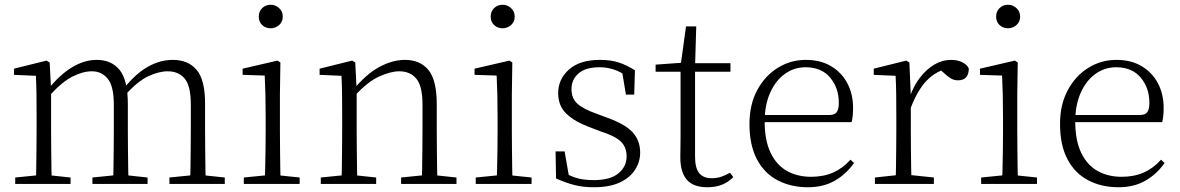

<svg xmlns="http://www.w3.org/2000/svg" viewBox="-20 -774 4965 808"><path d="M44 0V-27L154 -38H174L277 -27V0ZM131 0Q132 -24 132.5 -64.5Q133 -105 133.5 -149Q134 -193 134 -226V-282Q134 -333 133.5 -375.5Q133 -418 131 -455L39 -459V-485L176 -519L189 -511L195 -396V-393V-226Q195 -193 195.5 -149Q196 -105 196.5 -64.5Q197 -24 198 0ZM369 0V-27L478 -38H499L601 -27V0ZM456 0Q457 -24 457.5 -64Q458 -104 458.5 -148Q459 -192 459 -226V-334Q459 -411 433.5 -442.5Q408 -474 367 -474Q329 -474 284.5 -451.5Q240 -429 184 -367L173 -398H182Q232 -460 283.5 -491Q335 -522 387 -522Q449 -522 483.5 -479.5Q518 -437 518 -335V-226Q518 -192 518.5 -148Q519 -104 519.5 -64Q520 -24 521 0ZM693 0V-27L802 -38H822L926 -27V0ZM779 0Q781 -24 781.5 -64Q782 -104 782.5 -148Q783 -192 783 -226V-334Q783 -413 757 -443.5Q731 -474 686 -474Q649 -474 604.5 -453.5Q560 -433 507 -374L495 -404H503Q552 -465 603 -493.5Q654 -522 707 -522Q772 -522 807.5 -480Q843 -438 843 -338V-226Q843 -192 843.5 -148Q844 -104 844.5 -64Q845 -24 846 0Z M1006 0V-27L1117 -38H1136L1241 -27V0ZM1094 0Q1095 -24 1096 -64.5Q1097 -105 1097.5 -149Q1098 -193 1098 -226V-281Q1098 -332 1097 -375Q1096 -418 1094 -456L1001 -459V-485L1148 -519L1160 -511L1158 -377V-226Q1158 -193 1158.5 -149Q1159 -105 1159.5 -64.5Q1160 -24 1161 0ZM1119 -655Q1098 -655 1083.5 -668.5Q1069 -682 1069 -704Q1069 -726 1083.5 -740Q1098 -754 1119 -754Q1139 -754 1154.5 -740Q1170 -726 1170 -704Q1170 -682 1154.5 -668.5Q1139 -655 1119 -655Z M1330 0V-27L1440 -38H1460L1563 -27V0ZM1417 0Q1418 -24 1418.5 -64.5Q1419 -105 1419.5 -149Q1420 -193 1420 -226V-281Q1420 -333 1419.5 -375.5Q1419 -418 1417 -455L1325 -459V-485L1462 -519L1475 -511L1481 -393V-392V-226Q1481 -193 1481.5 -149Q1482 -105 1482.5 -64.5Q1483 -24 1484 0ZM1668 0V-27L1777 -38H1798L1901 -27V0ZM1755 0Q1756 -24 1756.5 -64Q1757 -104 1757.5 -148Q1758 -192 1758 -226V-334Q1758 -412 1732 -443Q1706 -474 1660 -474Q1625 -474 1576.5 -452.5Q1528 -431 1470 -368L1460 -398H1468Q1522 -463 1577 -492.5Q1632 -522 1684 -522Q1748 -522 1783 -479.5Q1818 -437 1818 -335V-226Q1818 -192 1818.5 -148Q1819 -104 1819.5 -64Q1820 -24 1821 0Z M1982 0V-27L2093 -38H2112L2217 -27V0ZM2070 0Q2071 -24 2072 -64.5Q2073 -105 2073.5 -149Q2074 -193 2074 -226V-281Q2074 -332 2073 -375Q2072 -418 2070 -456L1977 -459V-485L2124 -519L2136 -511L2134 -377V-226Q2134 -193 2134.5 -149Q2135 -105 2135.5 -64.5Q2136 -24 2137 0ZM2095 -655Q2074 -655 2059.5 -668.5Q2045 -682 2045 -704Q2045 -726 2059.5 -740Q2074 -754 2095 -754Q2115 -754 2130.5 -740Q2146 -726 2146 -704Q2146 -682 2130.5 -668.5Q2115 -655 2095 -655Z M2479 14Q2433 14 2396.5 4.5Q2360 -5 2320 -23L2318 -137H2356L2377 -17L2345 -18V-54Q2372 -36 2403 -26Q2434 -16 2479 -16Q2548 -16 2582.5 -44.5Q2617 -73 2617 -116Q2617 -154 2593.5 -177.5Q2570 -201 2508 -221L2458 -240Q2399 -262 2364 -295Q2329 -328 2329 -382Q2329 -441 2374.5 -481.5Q2420 -522 2505 -522Q2549 -522 2582.5 -511.5Q2616 -501 2652 -478L2649 -376H2614L2596 -485L2623 -483V-450Q2592 -472 2563 -481.5Q2534 -491 2504 -491Q2444 -491 2414.5 -465Q2385 -439 2385 -399Q2385 -360 2410 -337.5Q2435 -315 2489 -296L2537 -278Q2612 -251 2643 -216.5Q2674 -182 2674 -132Q2674 -93 2652.5 -59.5Q2631 -26 2588 -6Q2545 14 2479 14Z M2874 -472V-508H3054V-472ZM2957 14Q2898 14 2870.5 -17.5Q2843 -49 2843 -112Q2843 -135 2843.5 -152.5Q2844 -170 2844 -196V-472H2739V-502L2864 -511L2844 -496L2867 -663H2910L2905 -493V-481V-115Q2905 -67 2922.5 -45.5Q2940 -24 2974 -24Q2997 -24 3014.5 -30Q3032 -36 3052 -47L3066 -29Q3046 -8 3019 3Q2992 14 2957 14Z M3380 14Q3309 14 3253 -15Q3197 -44 3165.5 -103.5Q3134 -163 3134 -252Q3134 -334 3166.5 -394.5Q3199 -455 3253 -488.5Q3307 -522 3371 -522Q3433 -522 3477.5 -495.5Q3522 -469 3546 -423.5Q3570 -378 3570 -320Q3570 -283 3564 -260H3164V-290H3469Q3493 -290 3501.5 -302.5Q3510 -315 3510 -341Q3510 -404 3473.5 -447.5Q3437 -491 3370 -491Q3322 -491 3283 -463Q3244 -435 3221 -383.5Q3198 -332 3198 -263Q3198 -183 3223 -131Q3248 -79 3292 -54.5Q3336 -30 3393 -30Q3446 -30 3486.5 -48Q3527 -66 3559 -102L3574 -88Q3541 -41 3493 -13.5Q3445 14 3380 14Z M3662 0V-27L3773 -39H3796L3910 -27V0ZM3749 0Q3750 -24 3750.5 -64.5Q3751 -105 3751.5 -149Q3752 -193 3752 -226V-281Q3752 -333 3751.5 -375.5Q3751 -418 3749 -455L3657 -459V-485L3794 -519L3807 -511L3813 -371V-370V-226Q3813 -193 3813.5 -149Q3814 -105 3814.5 -64.5Q3815 -24 3816 0ZM3812 -318 3795 -367H3809Q3825 -413 3852 -448Q3879 -483 3912.5 -502.5Q3946 -522 3982 -522Q4009 -522 4029.5 -512Q4050 -502 4057 -486Q4057 -462 4046 -449Q4035 -436 4011 -436Q3995 -436 3981.5 -444Q3968 -452 3951 -468L3928 -488H3977Q3921 -477 3881 -436Q3841 -395 3812 -318Z M4109 0V-27L4220 -38H4239L4344 -27V0ZM4197 0Q4198 -24 4199 -64.5Q4200 -105 4200.5 -149Q4201 -193 4201 -226V-281Q4201 -332 4200 -375Q4199 -418 4197 -456L4104 -459V-485L4251 -519L4263 -511L4261 -377V-226Q4261 -193 4261.5 -149Q4262 -105 4262.5 -64.5Q4263 -24 4264 0ZM4222 -655Q4201 -655 4186.5 -668.5Q4172 -682 4172 -704Q4172 -726 4186.5 -740Q4201 -754 4222 -754Q4242 -754 4257.5 -740Q4273 -726 4273 -704Q4273 -682 4257.5 -668.5Q4242 -655 4222 -655Z M4687 14Q4616 14 4560 -15Q4504 -44 4472.5 -103.5Q4441 -163 4441 -252Q4441 -334 4473.5 -394.5Q4506 -455 4560 -488.5Q4614 -522 4678 -522Q4740 -522 4784.5 -495.5Q4829 -469 4853 -423.5Q4877 -378 4877 -320Q4877 -283 4871 -260H4471V-290H4776Q4800 -290 4808.5 -302.5Q4817 -315 4817 -341Q4817 -404 4780.5 -447.5Q4744 -491 4677 -491Q4629 -491 4590 -463Q4551 -435 4528 -383.5Q4505 -332 4505 -263Q4505 -183 4530 -131Q4555 -79 4599 -54.5Q4643 -30 4700 -30Q4753 -30 4793.5 -48Q4834 -66 4866 -102L4881 -88Q4848 -41 4800 -13.5Q4752 14 4687 14Z"/></svg>

Font: Noto Serif SC
Style: Regular
Weight: 200
Designer: Ryoko NISHIZUKA 西塚涼子 (kana & ideographs); Frank Grießhammer (Latin, Greek & Cyrillic); Wenlong ZHANG 张文龙 (bopomofo); San
Foundry: Adobe
Version: Version 2.001;hotconv 1.1.0;makeotfexe 2.6.0